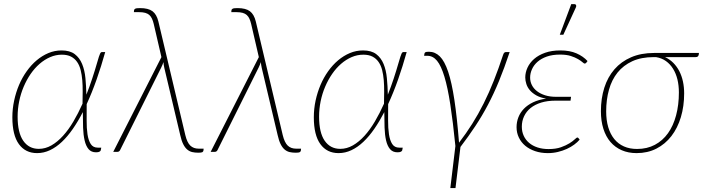

<svg xmlns="http://www.w3.org/2000/svg" viewBox="-20 -750 3471 948"><path d="M171.5 -15Q204 -15 234 -32.2Q264 -49.5 291.2 -79.5Q318.5 -109.5 342.5 -150.2Q366.5 -191 387.5 -238Q388 -268 388.2 -297.8Q388.5 -327.5 386.2 -354.2Q384 -381 378.2 -404Q372.5 -427 360.8 -444Q349 -461 330.8 -470.5Q312.5 -480 285.5 -480Q255.5 -480 227.8 -468Q200 -456 175.5 -434.8Q151 -413.5 131.2 -384.8Q111.5 -356 97 -322Q82.5 -288 74.8 -250.2Q67 -212.5 67 -174Q67 -95 94.8 -55Q122.5 -15 171.5 -15ZM499.5 -493Q480 -423 457.2 -358.2Q434.5 -293.5 408 -236Q408 -194.5 407.8 -155.8Q407.5 -117 412 -87Q416.5 -57 428 -39Q439.5 -21 463 -21H480L477.5 -8Q476.5 -4 471 -1Q465.5 2 454 2Q430.5 2 417.2 -13.8Q404 -29.5 397.8 -56.8Q391.5 -84 390.2 -120Q389 -156 389 -196.5Q365.5 -151 339.8 -113.8Q314 -76.5 285.8 -49.8Q257.5 -23 226.8 -8.5Q196 6 163 6Q105.5 6 73.2 -38.5Q41 -83 41 -171Q41 -212.5 49.8 -253.2Q58.5 -294 74 -330.5Q89.5 -367 111.8 -398.2Q134 -429.5 161 -452.2Q188 -475 219 -488Q250 -501 284 -501Q325 -501 349 -482.8Q373 -464.5 385.5 -434Q398 -403.5 401.8 -364.2Q405.5 -325 406.5 -282.5Q422 -321.5 435.2 -361.8Q448.5 -402 460 -442Q465 -459.5 468.2 -469.5Q471.5 -479.5 474 -484.8Q476.5 -490 478.8 -491.5Q481 -493 484 -493Z M985.5 -16 984.5 -6.5Q983.5 -1 978.8 1.5Q974 4 959 4Q942.5 4 928.8 0.8Q915 -2.5 904 -12Q893 -21.5 884.5 -38.5Q876 -55.5 870 -82.5L791.5 -414Q789.5 -422.5 788.5 -429.5Q787.5 -436.5 787 -443.5Q783.5 -432 776.5 -417.5L573 -9Q571 -5 567.5 -2.5Q564 0 557 0H539L777 -468L739 -632Q735.5 -646.5 730.5 -657.5Q725.5 -668.5 717.5 -675.8Q709.5 -683 697.2 -686.5Q685 -690 667 -690H641L642 -700Q642.5 -704 647.8 -707Q653 -710 671.5 -710Q712.5 -710 733 -694.5Q753.5 -679 762 -644L895 -83Q904 -46 919.8 -31Q935.5 -16 961 -16Z M1466.5 -16 1465.5 -6.5Q1464.5 -1 1459.8 1.5Q1455 4 1440 4Q1423.5 4 1409.8 0.8Q1396 -2.5 1385 -12Q1374 -21.5 1365.5 -38.5Q1357 -55.5 1351 -82.5L1272.5 -414Q1270.5 -422.5 1269.5 -429.5Q1268.5 -436.5 1268 -443.5Q1264.5 -432 1257.5 -417.5L1054 -9Q1052 -5 1048.5 -2.5Q1045 0 1038 0H1020L1258 -468L1220 -632Q1216.5 -646.5 1211.5 -657.5Q1206.5 -668.5 1198.5 -675.8Q1190.5 -683 1178.2 -686.5Q1166 -690 1148 -690H1122L1123 -700Q1123.5 -704 1128.8 -707Q1134 -710 1152.5 -710Q1193.5 -710 1214 -694.5Q1234.5 -679 1243 -644L1376 -83Q1385 -46 1400.8 -31Q1416.5 -16 1442 -16Z M1660 -15Q1692.5 -15 1722.5 -32.2Q1752.5 -49.5 1779.8 -79.5Q1807 -109.5 1831 -150.2Q1855 -191 1876 -238Q1876.5 -268 1876.8 -297.8Q1877 -327.5 1874.8 -354.2Q1872.5 -381 1866.8 -404Q1861 -427 1849.2 -444Q1837.5 -461 1819.2 -470.5Q1801 -480 1774 -480Q1744 -480 1716.2 -468Q1688.5 -456 1664 -434.8Q1639.5 -413.5 1619.8 -384.8Q1600 -356 1585.5 -322Q1571 -288 1563.2 -250.2Q1555.5 -212.5 1555.5 -174Q1555.5 -95 1583.2 -55Q1611 -15 1660 -15ZM1988 -493Q1968.5 -423 1945.8 -358.2Q1923 -293.5 1896.5 -236Q1896.5 -194.5 1896.2 -155.8Q1896 -117 1900.5 -87Q1905 -57 1916.5 -39Q1928 -21 1951.5 -21H1968.5L1966 -8Q1965 -4 1959.5 -1Q1954 2 1942.5 2Q1919 2 1905.8 -13.8Q1892.5 -29.5 1886.2 -56.8Q1880 -84 1878.8 -120Q1877.5 -156 1877.5 -196.5Q1854 -151 1828.2 -113.8Q1802.5 -76.5 1774.2 -49.8Q1746 -23 1715.2 -8.5Q1684.5 6 1651.5 6Q1594 6 1561.8 -38.5Q1529.5 -83 1529.5 -171Q1529.5 -212.5 1538.2 -253.2Q1547 -294 1562.5 -330.5Q1578 -367 1600.2 -398.2Q1622.5 -429.5 1649.5 -452.2Q1676.5 -475 1707.5 -488Q1738.5 -501 1772.5 -501Q1813.5 -501 1837.5 -482.8Q1861.5 -464.5 1874 -434Q1886.5 -403.5 1890.2 -364.2Q1894 -325 1895 -282.5Q1910.5 -321.5 1923.8 -361.8Q1937 -402 1948.5 -442Q1953.5 -459.5 1956.8 -469.5Q1960 -479.5 1962.5 -484.8Q1965 -490 1967.2 -491.5Q1969.5 -493 1972.5 -493Z M2496.5 -493Q2470 -413.5 2444 -350.2Q2418 -287 2389.2 -232.5Q2360.5 -178 2327.2 -127.8Q2294 -77.5 2253.5 -24.5L2229 178.5H2203.5L2228.5 -29Q2216.5 -149 2203.5 -233.5Q2190.5 -318 2174.2 -371.8Q2158 -425.5 2137.8 -450Q2117.5 -474.5 2090.5 -474.5H2074L2075.5 -484Q2076 -489 2079.8 -491.8Q2083.5 -494.5 2098 -494.5Q2128.5 -494.5 2151.8 -471.5Q2175 -448.5 2192.8 -395.8Q2210.5 -343 2223.5 -257Q2236.5 -171 2246.5 -45.5Q2281.5 -91 2311.8 -139Q2342 -187 2368.5 -240Q2395 -293 2418.2 -351.8Q2441.5 -410.5 2463.5 -477.5Q2466.5 -487 2470 -490Q2473.5 -493 2478.5 -493Z M2842 -60.5Q2831.5 -48 2815.2 -36Q2799 -24 2778.8 -14.8Q2758.5 -5.5 2734.8 0.2Q2711 6 2685 6Q2650.5 6 2622 -3.8Q2593.5 -13.5 2573.2 -30.5Q2553 -47.5 2541.8 -71Q2530.5 -94.5 2530.5 -122Q2530.5 -147.5 2539.5 -170.8Q2548.5 -194 2566.5 -212.8Q2584.5 -231.5 2612 -244.8Q2639.5 -258 2676.5 -263Q2647.5 -268 2627.8 -279.2Q2608 -290.5 2596 -304.8Q2584 -319 2578.8 -335.5Q2573.5 -352 2573.5 -367.5Q2573.5 -392 2584.5 -416Q2595.5 -440 2617.2 -459Q2639 -478 2671.5 -489.5Q2704 -501 2747 -501Q2793.5 -501 2826.5 -486.5Q2859.5 -472 2881 -448.5L2874.5 -440Q2871 -436 2867 -436Q2863.5 -436 2855.8 -443Q2848 -450 2834 -458.2Q2820 -466.5 2798.5 -473.5Q2777 -480.5 2745.5 -480.5Q2708 -480.5 2680.2 -470.8Q2652.5 -461 2634.2 -445Q2616 -429 2606.8 -408.5Q2597.5 -388 2597.5 -367Q2597.5 -347 2606.2 -329.8Q2615 -312.5 2631.5 -299.8Q2648 -287 2671.5 -279.5Q2695 -272 2725 -272H2799.5L2797 -253H2722.5Q2683 -253 2652.2 -243.5Q2621.5 -234 2600.2 -217Q2579 -200 2567.8 -176.2Q2556.5 -152.5 2556.5 -124.5Q2556.5 -100 2565.8 -79.8Q2575 -59.5 2592.2 -44.8Q2609.5 -30 2634 -22Q2658.5 -14 2688.5 -14Q2724.5 -14 2749.8 -23Q2775 -32 2791.8 -42.5Q2808.5 -53 2817.8 -62Q2827 -71 2831 -71Q2834 -71 2836.5 -67.5ZM2744 -578.5 2800.5 -729.5H2817Q2822.5 -729.5 2824.5 -724.5Q2826.5 -719.5 2823 -712.5L2761.5 -578.5Z M3207.5 -468Q3146.5 -468 3102.2 -447.8Q3058 -427.5 3029.2 -391.8Q3000.5 -356 2986.8 -306.8Q2973 -257.5 2973 -200Q2973 -156.5 2983.2 -122Q2993.5 -87.5 3013 -63.5Q3032.5 -39.5 3060.8 -27Q3089 -14.5 3125.5 -14.5Q3175 -14.5 3213.5 -35Q3252 -55.5 3278.2 -92.2Q3304.5 -129 3318.2 -180.5Q3332 -232 3332 -293.5Q3332 -328 3324.8 -357.8Q3317.5 -387.5 3303.2 -410.5Q3289 -433.5 3268 -448.5Q3247 -463.5 3219 -468ZM3431 -488.5 3430 -480Q3429 -475 3425.8 -471.5Q3422.5 -468 3414.5 -468H3263.5Q3286.5 -457.5 3304.2 -439.8Q3322 -422 3334 -398.8Q3346 -375.5 3352 -347.8Q3358 -320 3358 -289Q3358 -225.5 3341.8 -171.5Q3325.5 -117.5 3295 -78Q3264.5 -38.5 3221 -16.2Q3177.5 6 3123 6Q3082.5 6 3049.8 -8.2Q3017 -22.5 2994.2 -49Q2971.5 -75.5 2959.2 -114Q2947 -152.5 2947 -201Q2947 -264 2963.8 -316.8Q2980.5 -369.5 3013.8 -407.8Q3047 -446 3096 -467.2Q3145 -488.5 3209.5 -488.5Z"/></svg>

Font: Lato ExtraLight
Style: Italic
Weight: 275
Italic angle: -7°
Designer: Lukasz Dziedzic with Adam Twardoch and Botio Nikoltchev
Foundry: tyPoland Lukasz Dziedzic
Version: Version 2.015; 2015-08-06; http://www.latofonts.com/